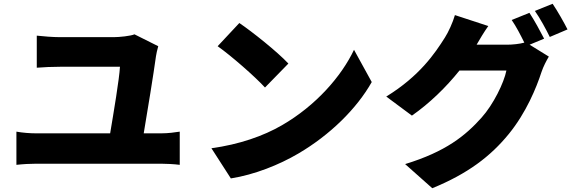

<svg xmlns="http://www.w3.org/2000/svg" viewBox="-20 -898 3040 1018"><path d="M67 -200V-24C102 -28 140 -30 172 -30H834C859 -30 904 -28 933 -24V-200C907 -196 872 -191 834 -191H742C761 -303 795 -511 807 -600C808 -608 814 -637 819 -653L693 -716C673 -707 612 -701 583 -701C528 -701 370 -701 297 -701C263 -701 209 -705 175 -709V-539C213 -542 256 -544 298 -544C370 -544 544 -544 616 -544C613 -482 582 -298 564 -191H172C139 -191 100 -194 67 -200Z M1249 -776 1134 -653C1206 -602 1332 -492 1385 -434L1509 -561C1449 -625 1318 -729 1249 -776ZM1101 -112 1204 48C1330 28 1460 -24 1562 -84C1729 -182 1871 -321 1951 -463L1857 -634C1790 -493 1655 -338 1475 -234C1377 -177 1248 -132 1101 -112Z M2910 -878 2816 -840C2843 -802 2875 -743 2895 -702L2989 -742C2972 -776 2936 -840 2910 -878ZM2569 -760 2392 -818C2381 -779 2357 -727 2339 -699C2286 -615 2205 -495 2028 -386L2164 -285C2256 -349 2345 -435 2416 -524H2665C2652 -459 2596 -344 2533 -274C2448 -179 2344 -94 2128 -28L2272 100C2460 23 2581 -69 2678 -188C2770 -301 2824 -433 2851 -516C2861 -546 2877 -576 2890 -598L2788 -661L2865 -693C2847 -728 2812 -793 2787 -830L2693 -792C2716 -759 2741 -711 2760 -672C2735 -665 2698 -661 2668 -661H2507C2522 -687 2546 -728 2569 -760Z"/></svg>

Font: ChiuKong Gothic MN Heavy
Style: Regular
Weight: 900
Designer: Ryoko NISHIZUKA 西塚涼子 (kana, bopomofo & ideographs); Paul D. Hunt (Latin, Greek & Cyrillic); Sandoll Communications 산돌커뮤니
Foundry: Adobe
Version: Version 1.300